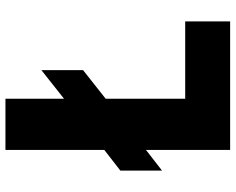

<svg xmlns="http://www.w3.org/2000/svg" viewBox="-100 -765 865 705"><g transform="rotate(-90 332.5 -412.5)"><path d="M58.5 -250 134.5 -309V0H606.5V-165H322.5V-457L427.5 -540V-693L322.5 -610V-825H134.5V-462L58.5 -403Z"/></g></svg>

Font: Sztylet
Style: Bd
Weight: 700
Foundry: Cannot Into Space Fonts, PlusOne Fonts
Version: Version 0.12